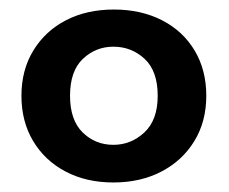

<svg xmlns="http://www.w3.org/2000/svg" viewBox="-20 -732 480 403"><path d="M218 -349Q161 -349 117.5 -372Q74 -395 49.5 -436Q25 -477 25 -531Q25 -585 50 -626Q75 -667 118.5 -689.5Q162 -712 219 -712Q276 -712 320 -689.5Q364 -667 388.5 -626Q413 -585 413 -531Q413 -477 388 -436Q363 -395 319 -372Q275 -349 218 -349ZM218 -428Q255 -428 283 -454Q311 -480 311 -531Q311 -583 283.5 -608.5Q256 -634 218 -634Q181 -634 154 -608.5Q127 -583 127 -531Q127 -480 153.5 -454Q180 -428 218 -428Z"/></svg>

Font: HostGroteskBold
Style: Bold
Weight: 700
Designer: Doukan Karapınar based on Poppins by Indian Type Foundry, Jonny Pinhorn
Foundry: Element Type
Version: Version 1.001; ttfautohint (v1.8.4.7-5d5b)